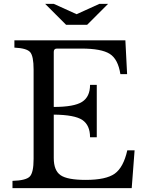

<svg xmlns="http://www.w3.org/2000/svg" viewBox="-20 -980 766 1000"><path d="M260 -710V-423Q366 -423 407.5 -449.5Q449 -476 449 -538H484V-265H449Q449 -328 409 -355Q369 -382 260 -383V-157Q260 -92 295.5 -67.5Q331 -43 426 -43Q532 -43 577.5 -75.5Q623 -108 643 -197H681L666 0H45V-38Q115 -40 135 -60.5Q155 -81 155 -152V-618Q155 -688 137 -708.5Q119 -729 55 -732V-770H633L642 -594H607Q595 -672 551.5 -699.5Q508 -727 404 -727H277Q260 -727 260 -710ZM434 -851H324L215 -960H260L379 -906L498 -960H543Z"/></svg>

Font: Libre Baskerville
Style: Regular
Weight: 400
Designer: Pablo Impallari, Rodrigo Fuenzalida
Foundry: Pablo Impallari, Rodrigo Fuenzalida
Version: Version 1.000